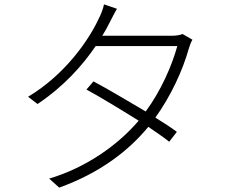

<svg xmlns="http://www.w3.org/2000/svg" viewBox="-20 -823 1040 875"><path d="M812 -668C800 -663 784 -660 759 -660H446C459 -681 470 -700 479 -719C488 -736 501 -763 513 -783L454 -803C450 -782 438 -753 430 -738C387 -645 280 -485 108 -382L151 -349C271 -429 356 -525 416 -613H788C764 -525 713 -408 644 -315C559 -365 467 -420 406 -452L374 -415C433 -383 527 -326 612 -273C518 -163 375 -60 204 -9L250 32C438 -36 567 -137 656 -245C695 -218 728 -196 751 -177L786 -222C761 -241 727 -263 688 -287C760 -387 813 -504 840 -600C843 -611 850 -631 857 -642Z"/></svg>

Font: Spoqa Han Sans Neo Light
Style: Regular
Weight: 300
Designer: [Spoqa Han Sans Neo] Dong-huui Kim  Younghwa Kang  Yujin Lee  [Noto Sans] Ryoko NISHIZUKA  (kana & ideographs); Paul D. 
Foundry: Spoqa (http://www.spoqa-han-sans.com)
Version: Version 1.000